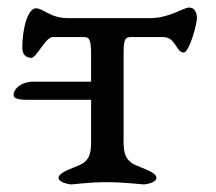

<svg xmlns="http://www.w3.org/2000/svg" viewBox="-20 -486 572 508"><path d="M52 -222H239C269 -222 282 -245 282 -260C282 -268 265 -270 240 -270H69C37 -270 16 -252 16 -234C16 -223 38 -222 52 -222ZM221 -343V-129C221 -92 224 -64 190 -49C168 -39 135 -30 135 -15C135 -5 157 1 168 2C175 2 214 -4 261 -4C309 -4 355 2 362 2C373 1 394 -5 394 -15C394 -30 361 -39 339 -49C305 -64 306.8 -92 307 -129V-345C307 -391 314 -388 336 -388H412C445 -388 446 -347 466 -347C481 -347 501 -423 501 -437C501 -452 496 -466 480 -466C465 -466 429 -438 376 -438H161C112 -438 95 -464 75 -464C54 -464 39 -412 39 -359C39 -342 49 -333 63 -333C77 -333 100 -388 120 -388H200C215 -388 221 -385 221 -343Z"/></svg>

Font: EB Garamond SC 08
Style: Regular
Weight: 400
Version: Version 0.016